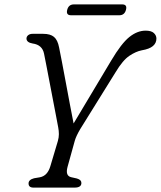

<svg xmlns="http://www.w3.org/2000/svg" viewBox="-20 -854 732 874"><path d="M350.5 -21Q350.5 0 319.5 0H132.5Q110 0 110 -19Q110 -36 135 -42.5L161.5 -47Q196.5 -53.5 209.5 -98.5L243.5 -212.5Q248 -228.5 248 -243.5Q248 -258.5 245 -274Q241 -295 234.5 -329.5Q228 -364 220.2 -404.2Q212.5 -444.5 204.8 -484.5Q197 -524.5 190.8 -557.5Q184.5 -590.5 180.5 -609.5Q172.5 -650 128.5 -656Q101.5 -660.5 100.5 -678Q100.5 -687.5 108.2 -693.8Q116 -700 128 -700H177Q209 -700 225.8 -686Q242.5 -672 249 -638Q254 -614.5 262 -572Q270 -529.5 279.5 -479Q289 -428.5 298.2 -379Q307.5 -329.5 315 -292L486 -578Q532.5 -656.5 568.8 -685.5Q605 -714.5 643 -714.5Q668.5 -714.5 680.2 -703.8Q692 -693 692 -678.5Q692 -658 676.2 -644.5Q660.5 -631 625.5 -625Q599 -620 569 -600Q539 -580 506 -525L345 -266Q326.5 -234.5 320.5 -213.5L287.5 -94.5Q276.5 -54 303.5 -47.5L330 -41.5Q341.5 -38 346 -33Q350.5 -28 350.5 -21ZM286 -809.5Q292.5 -834 316.5 -834H536Q560 -834 553.5 -809.5Q547 -784.5 523 -784.5H303.5Q279.5 -784.5 286 -809.5Z"/></svg>

Font: Fraunces 9pt SuperSoft Light
Style: Italic
Weight: 300
Italic angle: -16°
Version: Version 1.000;[b76b70a41]